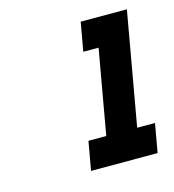

<svg xmlns="http://www.w3.org/2000/svg" viewBox="-69 -797 463 510"><g transform="rotate(-15 162.0 -542.0)"><path d="M121 -347 135 -426H184L225 -658H183L197 -737H324L269 -426H318L304 -347Z"/></g></svg>

Font: Tomorrow Medium
Style: Italic
Weight: 500
Italic angle: -10°
Designer: Tony de Marco, Monica Rizzolli
Foundry: Just in Type
Version: Version 2.002